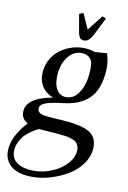

<svg xmlns="http://www.w3.org/2000/svg" viewBox="-129 -703 709 1064"><g transform="rotate(10 225.0 -171.0)"><path d="M-27.8 184.1Q-27.8 101.6 54.2 13.2Q18.1 -5.4 18.1 -43.9Q18.1 -125.5 167 -151.9Q127.9 -167 106.9 -197.3Q85.9 -227.5 85.9 -268.1Q85.9 -309.1 102.8 -344.2Q119.6 -379.4 147.7 -402.6Q175.8 -425.8 211.4 -439Q247.1 -452.1 285.2 -452.1Q319.8 -452.1 351.1 -440.9L419.9 -445.8Q432.1 -404.3 432.1 -369.1Q431.6 -316.9 419.9 -276.6Q408.2 -236.3 389.4 -210.9Q370.6 -185.5 342.5 -168.2Q314.5 -150.9 286.6 -142.8Q258.8 -134.8 224.1 -130.9Q160.6 -123.5 129.9 -112.1Q99.1 -100.6 99.1 -77.1Q99.1 -56.6 123.5 -49.1Q147.9 -41.5 227.1 -38.1Q334.5 -32.7 385.3 -7.6Q436 17.6 436 78.1Q436 127.4 406.5 170.7Q377 213.9 331.5 241.5Q286.1 269 233.6 284.9Q181.2 300.8 132.8 300.8Q49.8 300.8 11 267.8Q-27.8 234.9 -27.8 184.1ZM5.9 179.2Q5.9 221.2 40.3 243.7Q74.7 266.1 131.8 266.1Q188 266.1 238.8 243.4Q289.6 220.7 319.8 184.8Q350.1 148.9 350.1 110.8Q350.1 97.7 346.2 87.9Q342.3 78.1 336.4 71Q330.6 64 318.1 58.8Q305.7 53.7 294.9 50.5Q284.2 47.4 263.7 44.9Q243.2 42.5 228 41.3Q212.9 40 185.1 38.1Q150.9 36.1 122.1 33.2Q117.2 35.2 109.4 38.8Q101.6 42.5 81.5 55.9Q61.5 69.3 46.1 84.7Q30.8 100.1 18.3 125.7Q5.9 151.4 5.9 179.2ZM168.9 -263.2Q168.9 -220.2 186.8 -193.6Q204.6 -167 238.8 -167Q286.1 -167 315.2 -219Q344.2 -271 344.2 -349.1Q344.2 -353.5 341.8 -381.8Q325.7 -422.9 279.8 -422.9Q234.4 -422.9 201.7 -378.7Q168.9 -334.5 168.9 -263.2ZM229 -633.8 252 -643.1 291 -556.2 358.9 -643.1 379.9 -633.8 334 -542Q320.3 -515.1 308.3 -504.2Q296.4 -493.2 280.8 -493.2Q265.1 -493.2 257.3 -503.9Q249.5 -514.6 245.1 -542Z"/></g></svg>

Font: Dihjauti
Style: Bold Italic
Weight: 700
Italic angle: -9°
Designer: T. Christopher White
Version: Version 3.0.0